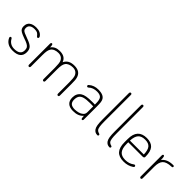

<svg xmlns="http://www.w3.org/2000/svg" viewBox="112 -1448 2277 2277"><g transform="rotate(45 1250.5 -309.5)"><path d="M169 10Q304 10 304 -97Q304 -142 280.5 -167Q257 -192 193 -214Q148 -230 126 -240.5Q104 -251 97.5 -262.5Q91 -274 91 -292Q91 -323 113 -339.5Q135 -356 175 -356Q205 -356 221 -348Q237 -340 257 -314Q260 -310 262.5 -308.5Q265 -307 268 -307Q274 -307 279 -312Q284 -317 284 -323Q284 -328 281 -334Q251 -384 177 -384Q120 -384 89 -359.5Q58 -335 58 -289Q58 -265 66.5 -249Q75 -233 97.5 -220.5Q120 -208 161 -193Q207 -178 230.5 -165Q254 -152 262.5 -136.5Q271 -121 271 -96Q271 -18 169 -18Q133 -18 106 -34Q79 -50 63 -80Q59 -87 55.5 -89.5Q52 -92 47 -92Q41 -92 36.5 -87.5Q32 -83 32 -78Q32 -70 45 -49Q85 10 169 10Z M458 -332Q457 -365 452.5 -373.5Q448 -382 441 -382Q434 -382 430 -377Q426 -372 426 -364V-12Q426 -2 430.5 3Q435 8 442 8Q450 8 454 3Q458 -2 458 -12V-202Q458 -248 463 -273.5Q468 -299 479 -315Q492 -335 517.5 -345.5Q543 -356 574 -356Q635 -356 658 -303Q663 -290 666 -264Q669 -238 669 -202V-12Q669 -2 673.5 3Q678 8 685 8Q693 8 697 3Q701 -2 701 -12V-205Q701 -249 706 -274.5Q711 -300 722 -316Q735 -335 760.5 -345.5Q786 -356 817 -356Q848 -356 869 -342.5Q890 -329 901 -303Q912 -275 912 -202V-12Q912 -2 916.5 3Q921 8 928 8Q936 8 940 3Q944 -2 944 -12V-205Q944 -239 942.5 -261.5Q941 -284 937 -298Q917 -384 816 -384Q768 -384 737 -367Q706 -350 687 -313Q663 -384 572 -384Q532 -384 505 -371.5Q478 -359 458 -332Z M1313 -228Q1302 -229 1294 -229Q1286 -229 1280 -229Q1274 -229 1267 -229Q1211 -229 1174 -222.5Q1137 -216 1116 -202Q1064 -169 1064 -98Q1064 -45 1094 -17.5Q1124 10 1183 10Q1228 10 1260.5 -3Q1293 -16 1315 -42Q1317 -9 1320.5 -0.5Q1324 8 1331 8Q1339 8 1342.5 3Q1346 -2 1346 -10V-226Q1346 -276 1342.5 -299.5Q1339 -323 1330 -338Q1317 -361 1288.5 -372.5Q1260 -384 1219 -384Q1182 -384 1152 -373.5Q1122 -363 1096 -340Q1090 -334 1090 -327Q1090 -321 1094.5 -316.5Q1099 -312 1105 -312Q1111 -312 1118 -318Q1137 -337 1164 -346.5Q1191 -356 1223 -356Q1274 -356 1293.5 -332.5Q1313 -309 1313 -247ZM1314 -199V-101Q1314 -70 1292.5 -51.5Q1271 -33 1241 -25.5Q1211 -18 1185 -18Q1140 -18 1118.5 -36.5Q1097 -55 1097 -95Q1097 -134 1112 -157Q1127 -180 1162 -190Q1197 -200 1257 -200Q1271 -200 1285.5 -200Q1300 -200 1314 -199Z M1589 8Q1596 8 1600 4Q1604 0 1604 -6Q1604 -12 1600.5 -16Q1597 -20 1590 -21Q1568 -26 1555.5 -40Q1543 -54 1538.5 -85Q1534 -116 1534 -172V-609Q1534 -619 1530 -624Q1526 -629 1518 -629Q1511 -629 1506.5 -624Q1502 -619 1502 -609V-169Q1502 -111 1507.5 -77.5Q1513 -44 1526 -25Q1549 8 1589 8Z M1792 8Q1799 8 1803 4Q1807 0 1807 -6Q1807 -12 1803.5 -16Q1800 -20 1793 -21Q1771 -26 1758.5 -40Q1746 -54 1741.5 -85Q1737 -116 1737 -172V-609Q1737 -619 1733 -624Q1729 -629 1721 -629Q1714 -629 1709.5 -624Q1705 -619 1705 -609V-169Q1705 -111 1710.5 -77.5Q1716 -44 1729 -25Q1752 8 1792 8Z M1909 -192H2151Q2162 -192 2168.5 -197.5Q2175 -203 2175 -213Q2175 -258 2166.5 -290.5Q2158 -323 2140 -344Q2104 -384 2030 -384Q1954 -384 1915.5 -342Q1877 -300 1877 -214V-160Q1877 -74 1914.5 -32Q1952 10 2029 10Q2067 10 2098.5 1Q2130 -8 2155 -25Q2163 -30 2165.5 -34Q2168 -38 2168 -42Q2168 -49 2163.5 -53.5Q2159 -58 2153 -58Q2148 -58 2141 -53Q2117 -35 2090 -26.5Q2063 -18 2031 -18Q1967 -18 1938 -53.5Q1909 -89 1909 -165ZM2142 -220H1909Q1912 -291 1940.5 -323.5Q1969 -356 2029 -356Q2088 -356 2114 -324.5Q2140 -293 2142 -220Z M2332 -317Q2331 -361 2326.5 -371.5Q2322 -382 2315 -382Q2308 -382 2304 -377Q2300 -372 2300 -364V-12Q2300 -2 2304.5 3Q2309 8 2316 8Q2324 8 2328 3Q2332 -2 2332 -12V-204Q2332 -282 2364 -314.5Q2396 -347 2473 -350Q2484 -350 2489 -353.5Q2494 -357 2494 -364Q2494 -371 2490 -374.5Q2486 -378 2478 -378Q2376 -378 2332 -317Z"/></g></svg>

Font: Beiruti ExtraLight
Style: Regular
Weight: 250
Designer: Arlette Boutros
Foundry: Boutros
Version: Version 1.41